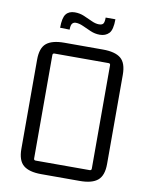

<svg xmlns="http://www.w3.org/2000/svg" viewBox="-89 -861 725 931"><g transform="rotate(10 274.0 -395.0)"><path d="M407 -581H141Q132 -581 132 -572V-63Q132 -54 141 -54H407Q416 -54 416 -63V-572Q416 -581 407 -581ZM63 -98V-537Q63 -595 91 -618Q119 -641 179 -641H369Q429 -641 457 -618Q485 -595 485 -537V-98Q485 -41 457 -17.5Q429 6 369 6H179Q119 6 91 -17.5Q63 -41 63 -98ZM193 -708 146 -709Q146 -758 160.5 -776.5Q175 -795 204 -795Q228 -795 249.5 -786Q271 -777 291 -767.5Q311 -758 328 -758Q344 -758 349.5 -766Q355 -774 355 -796H403Q403 -744 386 -726.5Q369 -709 341 -709Q317 -709 295 -718.5Q273 -728 253.5 -737Q234 -746 217 -746Q206 -746 199.5 -738Q193 -730 193 -708Z"/></g></svg>

Font: Gemunu Libre ExtraLight Light
Style: Regular
Weight: 300
Version: Version 1.100